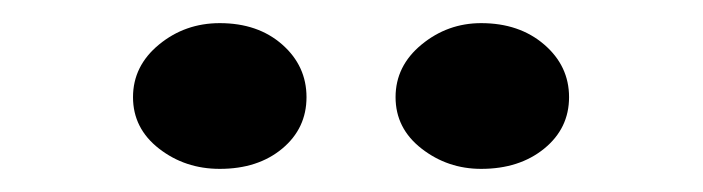

<svg xmlns="http://www.w3.org/2000/svg" viewBox="-20 -932 608 166"><path d="M396 -786Q367 -786 344.5 -803.5Q322 -821 322 -848Q322 -875 344.5 -893.5Q367 -912 396 -912Q429 -912 450.5 -893.5Q472 -875 472 -848Q472 -821 450.5 -803.5Q429 -786 396 -786ZM170 -786Q140 -786 117.5 -803.5Q95 -821 95 -848Q95 -875 117.5 -893.5Q140 -912 170 -912Q203 -912 224 -893.5Q245 -875 245 -848Q245 -821 224 -803.5Q203 -786 170 -786Z"/></svg>

Font: BioRhyme ExtraBold
Style: Bold
Weight: 700
Version: Version 1.600;gftools[0.9.33]